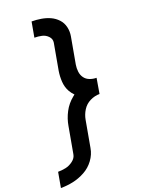

<svg xmlns="http://www.w3.org/2000/svg" viewBox="-222 -992 918 1254"><g transform="rotate(-20 237.0 -365.0)"><path d="M-26 179 -7 73Q19 73 46 67.5Q73 62 97.5 43.5Q122 25 126 -1L159 -185Q167 -233 190.5 -278Q214 -323 255 -356Q260 -361 266 -365Q250 -381 238 -402Q221 -433 218.5 -470.5Q216 -508 222 -545L255 -729Q259 -754 241 -773Q223 -792 198 -797.5Q173 -803 147 -803L166 -909Q199 -909 232 -903.5Q265 -898 293.5 -885Q322 -872 343.5 -849Q365 -826 372.5 -794Q380 -762 374 -729L341 -545Q337 -521 340 -496.5Q343 -472 356.5 -453.5Q370 -435 392.5 -426.5Q415 -418 439 -418L421 -312Q387 -312 354.5 -296Q322 -280 303 -249.5Q284 -219 278 -185L245 -1Q238 42 210.5 79.5Q183 117 142.5 139Q102 161 59.5 170Q17 179 -26 179Z"/></g></svg>

Font: Iosevka SS08
Style: Bold Italic
Weight: 700
Italic angle: -10°
Monospace: yes
Designer: Belleve Invis
Foundry: Belleve Invis
Version: 2.1.0; ttfautohint (v1.8.2)